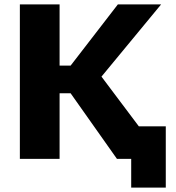

<svg xmlns="http://www.w3.org/2000/svg" viewBox="-20 -720 796 870"><path d="M731.2 130H574.5V0H510L300 -297.3H250V0H70V-700H250V-422.7H300L514 -700H710L439.8 -372.8L609 -147.7H731.2Z"/></svg>

Font: Golos Text
Style: Regular
Weight: 400
Designer: A.Korolkova, Vitaly Kuzmin
Foundry: ParaType Ltd
Version: Version 2.004